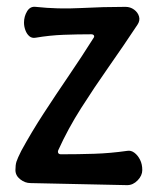

<svg xmlns="http://www.w3.org/2000/svg" viewBox="-20 -530 460 560"><path d="M150 -92Q148 -87 150 -83.5Q152 -80 158 -80Q208 -80 255 -81.5Q302 -83 351 -90Q362 -92 372 -84.5Q382 -77 388.5 -64Q395 -51 395 -34Q395 -18 381.5 -4Q368 10 351 10L69 4Q53 4 39 -7Q25 -18 25 -34Q25 -49 28 -58.5Q31 -68 42 -90Q72 -145 107.5 -199.5Q143 -254 180.5 -309Q218 -364 252 -418Q256 -423 254 -426.5Q252 -430 246 -430Q206 -430 165.5 -428.5Q125 -427 84 -420Q73 -418 65.5 -424.5Q58 -431 54 -442Q50 -453 50 -464Q50 -482 59 -497Q68 -512 84 -510Q149 -503 215 -506.5Q281 -510 346 -510Q360 -510 371 -502Q382 -494 385.5 -482Q389 -470 381 -458Q340 -396 297.5 -335.5Q255 -275 216.5 -214.5Q178 -154 150 -92Z"/></svg>

Font: Winky Sans
Style: Regular
Weight: 400
Designer: Simon Atzbach
Foundry: typofactur
Version: Version 1.205